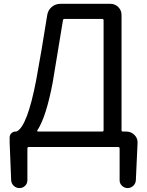

<svg xmlns="http://www.w3.org/2000/svg" viewBox="-20 -750 752 982"><path d="M509.8 -645.5Q509.8 -653.3 502.9 -653.3H310.5Q302.7 -653.3 301.8 -645.5Q292 -587.9 275.9 -487.8Q259.8 -387.7 249 -325.2Q215.8 -151.4 170.9 -83Q169.9 -81.1 170.9 -79.1Q171.9 -77.1 174.8 -77.1H502.9Q509.8 -77.1 509.8 -84ZM601.6 -84Q601.6 -77.1 609.4 -77.1H626Q650.4 -77.1 667.5 -60.1Q684.6 -43 683.6 -19.5L674.8 171.9Q673.8 188.5 661.6 200.2Q649.4 211.9 632.8 211.9Q616.2 211.9 604 200.2Q591.8 188.5 591.8 171.9V9.8Q591.8 2 585 2H127Q120.1 2 120.1 9.8V171.9Q120.1 188.5 108.4 200.2Q96.7 211.9 79.1 211.9Q62.5 211.9 50.3 200.2Q38.1 188.5 37.1 171.9L29.3 -20.5V-46.9Q29.3 -59.6 38.1 -68.4Q46.9 -77.1 59.6 -77.1Q63.5 -77.1 66.4 -78.1Q120.1 -106.4 165 -339.8Q191.4 -482.4 221.7 -673.8Q225.6 -698.2 244.6 -714.4Q263.7 -730.5 289.1 -730.5H543.9Q568.4 -730.5 585 -713.9Q601.6 -697.3 601.6 -672.9Z"/></svg>

Font: Gen Jyuu Gothic Regular
Style: Regular
Weight: 400
Designer: [Source Han Sans]
Ryoko NISHIZUKA  (kana & ideographs); Paul D. Hunt (Latin, Greek & Cyrillic); Wenlong ZHANG  (bopomofo
Version: Version 1.002.20150607